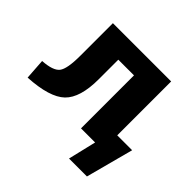

<svg xmlns="http://www.w3.org/2000/svg" viewBox="-167 -695 1030 1030"><g transform="rotate(45 348.5 -180.0)"><path d="M578 -111H691L619 160H483L521 0H508H414V-402H295V-254Q295 -113 236 -56Q177 1 19 10L11 -108Q89 -113 112.5 -143Q136 -173 136 -273V-520H578Z"/></g></svg>

Font: Mplus 1p ExtraBold
Style: Regular
Weight: 800
Version: Version 1.061